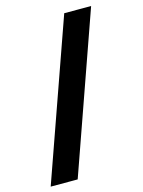

<svg xmlns="http://www.w3.org/2000/svg" viewBox="-132 -792 783 1050"><g transform="rotate(-15 260.0 -266.5)"><path d="M337.9 -714.8H490.2L173.8 182.1H21Z"/></g></svg>

Font: Messapia Bold
Style: Regular
Weight: 400
Designer: Luca Marsano
Foundry: Collletttivo
Version: Version 1.000;FEAKit 1.0